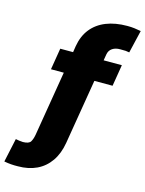

<svg xmlns="http://www.w3.org/2000/svg" viewBox="-167 -843 855 1129"><g transform="rotate(15 260.0 -278.0)"><path d="M492.7 -528.3 471.2 -397.5H360.4L294.9 -2.9Q283.7 64.5 251.5 110.8Q219.2 157.2 169.7 180.7Q120.1 204.1 55.7 204.1Q34.7 204.6 14.9 203.1Q-4.9 201.7 -28.3 197.3L2.9 52.7Q11.7 54.7 23.9 56.4Q36.1 58.1 47.4 58.6Q84 58.1 94 41.5Q104 24.9 108.9 -2.9L174.3 -397.5H96.2L117.7 -528.3H195.8L201.7 -566.4Q212.4 -629.9 246.8 -672.9Q281.2 -715.8 336.4 -737.8Q391.6 -759.8 464.4 -759.8Q489.3 -759.8 508.3 -757.3Q527.3 -754.9 547.9 -751L515.1 -612.3Q504.4 -614.7 492.7 -615.7Q481 -616.7 460 -616.2Q431.6 -616.7 412.1 -604Q392.6 -591.3 388.2 -566.4L381.8 -528.3Z"/></g></svg>

Font: Inter 24pt Black
Style: Italic
Weight: 900
Italic angle: -9.3988°
Designer: Rasmus Andersson
Foundry: rsms
Version: Version 4.001;git-66647c0bb